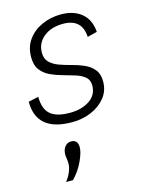

<svg xmlns="http://www.w3.org/2000/svg" viewBox="-118 -572 679 916"><g transform="rotate(-15 222.0 -113.5)"><path d="M195 8Q19 8 19 -140L69 -151Q69 -92 99 -65Q129 -38 196 -38Q254 -38 293 -64Q332 -90 332 -137Q332 -164 314.5 -179Q297 -194 268.5 -203Q240 -212 208.5 -220.5Q177 -229 149 -242Q121 -255 103 -278.5Q85 -302 85 -342Q85 -392 111 -428Q137 -464 180.5 -483.5Q224 -503 274 -503Q338 -503 376.5 -470.5Q415 -438 419 -378L371 -366Q366 -457 273 -457Q214 -457 177 -427Q140 -397 140 -349Q140 -319 158 -301.5Q176 -284 204 -274Q232 -264 263.5 -256Q295 -248 323 -235.5Q351 -223 369 -201Q387 -179 387 -142Q387 -96 360 -62.5Q333 -29 289.5 -10.5Q246 8 195 8ZM92 276Q108 256 117 234Q126 212 126 193Q126 181 124 170Q122 159 122 149Q122 125 134 110Q146 95 165 95Q198 95 198 133Q198 158 178.5 200Q159 242 126 276Z"/></g></svg>

Font: Livvic Light
Style: Italic
Weight: 300
Italic angle: -10°
Designer: Jacques Le Bailly, Baron von Fonthausen
Version: Version 1.001; ttfautohint (v1.8.2)